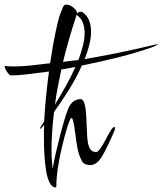

<svg xmlns="http://www.w3.org/2000/svg" viewBox="-119 -773 707 835"><path d="M124 42Q107 42 96.5 21Q86 0 81 -32.5Q76 -65 74 -102.5Q72 -140 72 -173Q72 -187 72 -201.5Q72 -216 73 -230Q66 -222 62 -217.5Q58 -213 58 -213Q55 -213 55 -216Q55 -216 55 -216.5Q55 -217 56 -218L73 -245Q76 -300 81.5 -355.5Q87 -411 94 -462Q43 -455 0 -450Q-43 -445 -72 -445Q-76 -445 -82.5 -452.5Q-89 -460 -94 -470Q-99 -480 -99 -484Q-99 -486 -97 -486Q-87 -485 -78 -484.5Q-69 -484 -59 -484Q-30 -484 6.5 -487.5Q43 -491 99 -498Q111 -579 123.5 -637.5Q136 -696 143 -712Q150 -729 154.5 -741Q159 -753 169 -753Q185 -753 200.5 -740Q216 -727 216 -716V-714Q222 -722 233 -722Q236 -722 240 -720Q260 -706 268.5 -684Q277 -662 277 -636Q277 -609 269.5 -578.5Q262 -548 249 -516Q302 -525 358.5 -536Q415 -547 468.5 -559Q522 -571 565 -581H568Q568 -580 557 -574Q546 -568 538 -566Q476 -544 396.5 -524Q317 -504 237 -488Q212 -432 178.5 -379Q145 -326 116 -286Q111 -245 108 -202.5Q105 -160 105 -119Q105 -97 106.5 -77Q108 -57 110 -39Q115 -70 124 -109Q133 -148 143 -186.5Q153 -225 162.5 -256Q172 -287 178 -301Q188 -324 202 -333Q216 -342 230 -342Q244 -342 249.5 -319Q255 -296 256.5 -260Q258 -224 260 -184Q262 -148 269 -133Q276 -118 284 -115Q292 -112 297 -111Q306 -111 317.5 -127.5Q329 -144 340.5 -166Q352 -188 362 -204.5Q372 -221 378 -221Q381 -221 381 -216Q381 -212 378 -203Q347 -130 324.5 -92.5Q302 -55 273 -55Q262 -55 252.5 -59Q243 -63 239 -70Q224 -96 218 -127.5Q212 -159 208.5 -192Q205 -225 197 -254Q196 -260 192 -260Q189 -260 186.5 -254Q184 -248 180 -239Q177 -232 168.5 -202.5Q160 -173 150 -131.5Q140 -90 133 -44.5Q126 1 126 40Q126 42 124 42ZM155 -504 179 -507Q189 -508 200 -509.5Q211 -511 222 -512Q234 -544 241.5 -574Q249 -604 249 -629Q249 -654 241.5 -674Q234 -694 216 -707Q215 -707 214 -708Q199 -663 184 -611.5Q169 -560 155 -504ZM120 -318Q143 -356 166.5 -397.5Q190 -439 209 -482Q193 -479 178 -476Q163 -473 148 -471Q140 -434 132.5 -395.5Q125 -357 120 -318Z"/></svg>

Font: Comforter
Style: Regular
Weight: 400
Designer: Robert E. Leuschke
Foundry: Robert E. Leuschke
Version: Version 1.013; ttfautohint (v1.8.3)